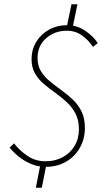

<svg xmlns="http://www.w3.org/2000/svg" viewBox="-20 -770 496 900"><path d="M194 12Q157 12 124.5 -2Q92 -16 67 -36.5Q42 -57 25 -78L46 -98Q69 -67 107 -40.5Q145 -14 194 -14Q238 -14 273.5 -33Q309 -52 329.5 -86Q350 -120 350 -164Q350 -207 334 -237.5Q318 -268 292.5 -291.5Q267 -315 239 -335Q211 -355 185.5 -376.5Q160 -398 144 -426Q128 -454 128 -492Q128 -538 150 -574Q172 -610 210 -631Q248 -652 296 -652Q340 -652 378.5 -626.5Q417 -601 438 -568L416 -550Q395 -582 364 -604Q333 -626 294 -626Q236 -626 196 -590.5Q156 -555 156 -498Q156 -462 172 -436Q188 -410 213.5 -389Q239 -368 267 -348Q295 -328 320.5 -304Q346 -280 362 -248Q378 -216 378 -170Q378 -120 355 -78.5Q332 -37 290.5 -12.5Q249 12 194 12ZM148 110 168 8H196L176 110ZM291 -634 315 -750H343L319 -634Z"/></svg>

Font: Source Sans 3
Style: Italic
Weight: 200
Italic angle: -11°
Designer: Paul D. Hunt
Foundry: Adobe
Version: Version 3.046;hotconv 1.0.118;makeotfexe 2.5.65603